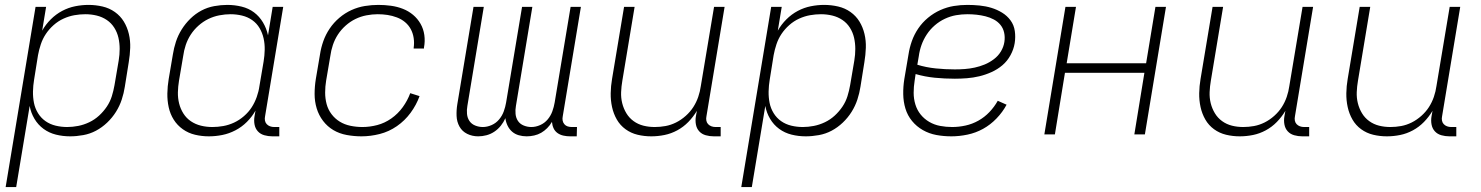

<svg xmlns="http://www.w3.org/2000/svg" viewBox="-20 -548 6040 783"><path d="M3 215 125 -520H168L152 -423Q166 -448 187 -469Q208 -490 233.5 -503.5Q259 -517 286.5 -522.5Q314 -528 341 -528Q370 -528 398 -521.5Q426 -515 448.5 -499Q471 -483 485 -460Q499 -437 505.5 -409.5Q512 -382 511 -353Q510 -324 505 -294L489 -194Q485 -168 476.5 -142Q468 -116 453 -92Q438 -68 417 -48Q396 -28 371.5 -15Q347 -2 319.5 3Q292 8 266 8Q236 8 208 1Q180 -6 157.5 -22.5Q135 -39 120.5 -63.5Q106 -88 101 -116L46 215ZM254 -30Q276 -30 299 -34.5Q322 -39 344 -49.5Q366 -60 384 -76.5Q402 -93 415.5 -113Q429 -133 436 -155.5Q443 -178 447 -201L464 -301Q468 -325 468 -348.5Q468 -372 463 -394Q458 -416 446 -435Q434 -454 415.5 -466.5Q397 -479 374.5 -484.5Q352 -490 328 -490Q306 -490 283.5 -486Q261 -482 239 -472Q217 -462 198.5 -445.5Q180 -429 167 -409.5Q154 -390 146.5 -367.5Q139 -345 135 -323L119 -223Q115 -199 114.5 -175Q114 -151 118.5 -128.5Q123 -106 135 -86.5Q147 -67 165.5 -54Q184 -41 207 -35.5Q230 -30 254 -30Z M832 8Q803 8 775.5 1.5Q748 -5 725.5 -21Q703 -37 688.5 -60Q674 -83 668 -110.5Q662 -138 662.5 -167Q663 -196 668 -226L685 -326Q689 -352 697.5 -378Q706 -404 721 -428Q736 -452 756.5 -472Q777 -492 801.5 -505Q826 -518 853.5 -523Q881 -528 907 -528Q937 -528 965.5 -521Q994 -514 1016 -497.5Q1038 -481 1052.5 -456.5Q1067 -432 1073 -404L1092 -520H1135L1061 -74Q1059 -65 1060.5 -56.5Q1062 -48 1067.5 -42Q1073 -36 1081 -33Q1089 -30 1098 -30H1119V8H1091Q1074 8 1058 3.5Q1042 -1 1031.5 -12.5Q1021 -24 1018 -40.5Q1015 -57 1018 -74L1022 -97Q1008 -72 987 -51Q966 -30 940 -16.5Q914 -3 886.5 2.5Q859 8 832 8ZM846 -30Q868 -30 890.5 -34Q913 -38 934.5 -48Q956 -58 975 -74.5Q994 -91 1006.5 -110.5Q1019 -130 1027 -152.5Q1035 -175 1038 -197L1055 -297Q1059 -321 1059.5 -345Q1060 -369 1055 -391.5Q1050 -414 1038.5 -433.5Q1027 -453 1008.5 -466Q990 -479 967 -484.5Q944 -490 920 -490Q898 -490 874.5 -485.5Q851 -481 829.5 -470.5Q808 -460 789.5 -443.5Q771 -427 758 -407Q745 -387 737.5 -364.5Q730 -342 727 -319L710 -219Q706 -195 705.5 -171.5Q705 -148 710.5 -126Q716 -104 728 -85Q740 -66 758.5 -53.5Q777 -41 799.5 -35.5Q822 -30 846 -30Z M1454 8Q1424 8 1394 2.5Q1364 -3 1339.5 -17.5Q1315 -32 1297.5 -55Q1280 -78 1271.5 -106Q1263 -134 1263 -164.5Q1263 -195 1268 -226L1285 -326Q1289 -353 1298.5 -380Q1308 -407 1324.5 -431.5Q1341 -456 1364 -475.5Q1387 -495 1413.5 -507Q1440 -519 1468 -523.5Q1496 -528 1523 -528Q1549 -528 1574.5 -524.5Q1600 -521 1623 -512Q1646 -503 1664.5 -487.5Q1683 -472 1695 -451Q1707 -430 1710.5 -405Q1714 -380 1709 -354V-350H1667V-353Q1670 -373 1667 -393Q1664 -413 1655 -429.5Q1646 -446 1631.5 -458Q1617 -470 1598.5 -477Q1580 -484 1560.5 -487Q1541 -490 1520 -490Q1498 -490 1474.5 -485.5Q1451 -481 1429.5 -470.5Q1408 -460 1389.5 -443.5Q1371 -427 1358 -407Q1345 -387 1337.5 -364.5Q1330 -342 1327 -319L1310 -219Q1306 -195 1306 -170.5Q1306 -146 1312 -123.5Q1318 -101 1332 -82.5Q1346 -64 1365.5 -52Q1385 -40 1409 -35Q1433 -30 1458 -30Q1488 -30 1518.5 -38Q1549 -46 1576 -65Q1603 -84 1622.5 -111Q1642 -138 1653 -168L1691 -156Q1678 -120 1654.5 -88Q1631 -56 1598.5 -33.5Q1566 -11 1528.5 -1.5Q1491 8 1454 8Z M1930 8Q1906 8 1885.5 -2Q1865 -12 1854 -31.5Q1843 -51 1842 -75Q1841 -99 1845 -123L1911 -520H1953L1886 -116Q1883 -100 1884.5 -83.5Q1886 -67 1894.5 -54.5Q1903 -42 1918 -36Q1933 -30 1949 -30Q1967 -30 1985 -38Q2003 -46 2015.5 -61Q2028 -76 2034.5 -94Q2041 -112 2044 -130L2109 -520H2151L2084 -116Q2081 -100 2082.5 -83.5Q2084 -67 2092.5 -54.5Q2101 -42 2116 -36Q2131 -30 2147 -30Q2165 -30 2183 -38Q2201 -46 2213.5 -61Q2226 -76 2232.5 -94Q2239 -112 2242 -130L2307 -520H2349L2275 -74Q2273 -65 2274.5 -56.5Q2276 -48 2281.5 -41.5Q2287 -35 2295 -32.5Q2303 -30 2312 -30H2333L2332 8H2305Q2291 8 2277.5 5Q2264 2 2253.5 -5.5Q2243 -13 2237.5 -25Q2232 -37 2231 -51Q2223 -37 2211.5 -25.5Q2200 -14 2187 -6.5Q2174 1 2158.5 4.5Q2143 8 2128 8Q2111 8 2095.5 3.5Q2080 -1 2068.5 -11Q2057 -21 2050 -35.5Q2043 -50 2041 -66Q2034 -50 2022.5 -35.5Q2011 -21 1996 -11Q1981 -1 1964 3.5Q1947 8 1930 8Z M2636 8Q2607 8 2580 1.5Q2553 -5 2531 -21Q2509 -37 2495.5 -60.5Q2482 -84 2476 -111.5Q2470 -139 2470.5 -168Q2471 -197 2476 -226L2525 -520H2568L2518 -219Q2514 -196 2513 -172.5Q2512 -149 2517.5 -127Q2523 -105 2534.5 -86Q2546 -67 2564 -54Q2582 -41 2604 -35.5Q2626 -30 2650 -30Q2672 -30 2694 -34Q2716 -38 2737 -48.5Q2758 -59 2776.5 -75.5Q2795 -92 2807.5 -111.5Q2820 -131 2827.5 -153Q2835 -175 2838 -197L2892 -520H2935L2861 -74Q2859 -65 2860.5 -56.5Q2862 -48 2867.5 -42Q2873 -36 2881 -33Q2889 -30 2898 -30H2919V8H2891Q2874 8 2858 3.5Q2842 -1 2831.5 -12.5Q2821 -24 2818 -40.5Q2815 -57 2818 -74L2822 -96Q2807 -71 2787 -50.5Q2767 -30 2742 -16.5Q2717 -3 2690 2.5Q2663 8 2636 8Z M3003 215 3125 -520H3168L3152 -423Q3166 -448 3187 -469Q3208 -490 3233.5 -503.5Q3259 -517 3286.5 -522.5Q3314 -528 3341 -528Q3370 -528 3398 -521.5Q3426 -515 3448.5 -499Q3471 -483 3485 -460Q3499 -437 3505.5 -409.5Q3512 -382 3511 -353Q3510 -324 3505 -294L3489 -194Q3485 -168 3476.5 -142Q3468 -116 3453 -92Q3438 -68 3417 -48Q3396 -28 3371.5 -15Q3347 -2 3319.5 3Q3292 8 3266 8Q3236 8 3208 1Q3180 -6 3157.5 -22.5Q3135 -39 3120.5 -63.5Q3106 -88 3101 -116L3046 215ZM3254 -30Q3276 -30 3299 -34.5Q3322 -39 3344 -49.5Q3366 -60 3384 -76.5Q3402 -93 3415.5 -113Q3429 -133 3436 -155.5Q3443 -178 3447 -201L3464 -301Q3468 -325 3468 -348.5Q3468 -372 3463 -394Q3458 -416 3446 -435Q3434 -454 3415.5 -466.5Q3397 -479 3374.5 -484.5Q3352 -490 3328 -490Q3306 -490 3283.5 -486Q3261 -482 3239 -472Q3217 -462 3198.5 -445.5Q3180 -429 3167 -409.5Q3154 -390 3146.5 -367.5Q3139 -345 3135 -323L3119 -223Q3115 -199 3114.5 -175Q3114 -151 3118.5 -128.5Q3123 -106 3135 -86.5Q3147 -67 3165.5 -54Q3184 -41 3207 -35.5Q3230 -30 3254 -30Z M3860 8Q3828 8 3798.5 2.5Q3769 -3 3743.5 -17.5Q3718 -32 3699.5 -54.5Q3681 -77 3672.5 -105Q3664 -133 3663.5 -164Q3663 -195 3668 -226L3685 -326Q3689 -353 3698.5 -380Q3708 -407 3724.5 -431.5Q3741 -456 3764.5 -475.5Q3788 -495 3815 -507Q3842 -519 3869.5 -523.5Q3897 -528 3925 -528Q3950 -528 3975 -525.5Q4000 -523 4023 -516Q4046 -509 4066.5 -496.5Q4087 -484 4101 -465Q4115 -446 4118.5 -421.5Q4122 -397 4118 -372Q4114 -347 4101 -323Q4088 -299 4068 -282Q4048 -265 4023.5 -254Q3999 -243 3974 -237Q3949 -231 3923.5 -229Q3898 -227 3874 -227Q3832 -227 3792 -231Q3752 -235 3714 -246L3710 -219Q3706 -194 3706 -169.5Q3706 -145 3713 -122Q3720 -99 3734.5 -81Q3749 -63 3769.5 -51Q3790 -39 3814 -34.5Q3838 -30 3863 -30Q3890 -30 3917.5 -36Q3945 -42 3970 -56Q3995 -70 4015 -91Q4035 -112 4049 -137L4085 -121Q4069 -91 4044 -65Q4019 -39 3989 -22.5Q3959 -6 3925.5 1Q3892 8 3860 8ZM3874 -265Q3894 -265 3914.5 -266.5Q3935 -268 3955.5 -272.5Q3976 -277 3995.5 -285Q4015 -293 4033 -306.5Q4051 -320 4062 -338.5Q4073 -357 4076 -377Q4079 -397 4075 -415Q4071 -433 4060 -446.5Q4049 -460 4033 -468.5Q4017 -477 3999 -481.5Q3981 -486 3962.5 -488Q3944 -490 3925 -490Q3902 -490 3879 -486Q3856 -482 3833.5 -471.5Q3811 -461 3792 -444.5Q3773 -428 3759.5 -407.5Q3746 -387 3738 -364.5Q3730 -342 3727 -319L3721 -284Q3757 -273 3796 -269Q3835 -265 3874 -265Z M4239 0 4325 -520H4368L4330 -290H4654L4692 -520H4735L4649 0H4606L4647 -251H4323L4282 0Z M5036 8Q5007 8 4980 1.5Q4953 -5 4931 -21Q4909 -37 4895.5 -60.5Q4882 -84 4876 -111.5Q4870 -139 4870.5 -168Q4871 -197 4876 -226L4925 -520H4968L4918 -219Q4914 -196 4913 -172.5Q4912 -149 4917.5 -127Q4923 -105 4934.5 -86Q4946 -67 4964 -54Q4982 -41 5004 -35.5Q5026 -30 5050 -30Q5072 -30 5094 -34Q5116 -38 5137 -48.5Q5158 -59 5176.5 -75.5Q5195 -92 5207.5 -111.5Q5220 -131 5227.5 -153Q5235 -175 5238 -197L5292 -520H5335L5261 -74Q5259 -65 5260.5 -56.5Q5262 -48 5267.5 -42Q5273 -36 5281 -33Q5289 -30 5298 -30H5319V8H5291Q5274 8 5258 3.5Q5242 -1 5231.5 -12.5Q5221 -24 5218 -40.5Q5215 -57 5218 -74L5222 -96Q5207 -71 5187 -50.5Q5167 -30 5142 -16.5Q5117 -3 5090 2.5Q5063 8 5036 8Z M5636 8Q5607 8 5580 1.5Q5553 -5 5531 -21Q5509 -37 5495.5 -60.5Q5482 -84 5476 -111.5Q5470 -139 5470.5 -168Q5471 -197 5476 -226L5525 -520H5568L5518 -219Q5514 -196 5513 -172.5Q5512 -149 5517.5 -127Q5523 -105 5534.5 -86Q5546 -67 5564 -54Q5582 -41 5604 -35.5Q5626 -30 5650 -30Q5672 -30 5694 -34Q5716 -38 5737 -48.5Q5758 -59 5776.5 -75.5Q5795 -92 5807.5 -111.5Q5820 -131 5827.5 -153Q5835 -175 5838 -197L5892 -520H5935L5861 -74Q5859 -65 5860.5 -56.5Q5862 -48 5867.5 -42Q5873 -36 5881 -33Q5889 -30 5898 -30H5919V8H5891Q5874 8 5858 3.5Q5842 -1 5831.5 -12.5Q5821 -24 5818 -40.5Q5815 -57 5818 -74L5822 -96Q5807 -71 5787 -50.5Q5767 -30 5742 -16.5Q5717 -3 5690 2.5Q5663 8 5636 8Z"/></svg>

Font: Iosevka Extralight Extended
Style: Italic
Weight: 200
Width: 7
Italic angle: -9°
Monospace: yes
Designer: Belleve Invis
Foundry: Belleve Invis
Version: Version 32.5.0; ttfautohint (v1.8.4)